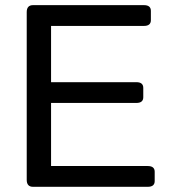

<svg xmlns="http://www.w3.org/2000/svg" viewBox="-20 -720 660 740"><path d="M107.4 0Q83 0 83 -26.9V-673.3Q83 -700.2 107.4 -700.2H534.7Q561.5 -700.2 561.5 -678.2V-642.1Q561.5 -620.1 534.7 -620.1H176.8V-403.3H505.4Q532.2 -403.3 532.2 -381.3V-345.2Q532.2 -323.2 505.4 -323.2H176.8V-80.1H549.3Q576.2 -80.1 576.2 -58.1V-22Q576.2 0 549.3 0Z"/></svg>

Font: Istok Web
Style: Regular
Weight: 400
Designer: Andrey V. Panov
Foundry: Andrey V. Panov
Version: Version 1.0.2g